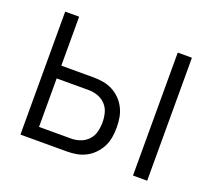

<svg xmlns="http://www.w3.org/2000/svg" viewBox="-95 -642 843 763"><g transform="rotate(20 326.5 -260.0)"><path d="M535 0V-520H595V0ZM59 0V-520H118V-313H254Q275 -313 295.5 -309.5Q316 -306 334.5 -296.5Q353 -287 368 -272Q383 -257 392.5 -238Q402 -219 405.5 -198.5Q409 -178 409 -157Q409 -136 405.5 -115Q402 -94 392.5 -75.5Q383 -57 368 -41.5Q353 -26 334.5 -16.5Q316 -7 295.5 -3.5Q275 0 254 0ZM254 -54Q274 -54 293 -61Q312 -68 325.5 -82.5Q339 -97 344 -117Q349 -137 349 -157Q349 -177 344 -196.5Q339 -216 325.5 -230.5Q312 -245 293 -252Q274 -259 254 -259H118V-54Z"/></g></svg>

Font: Iosevka QP Light
Style: Regular
Weight: 300
Designer: Belleve Invis
Foundry: Belleve Invis
Version: Version 20.0.0; ttfautohint (v1.8.4)